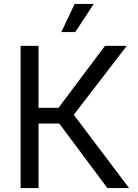

<svg xmlns="http://www.w3.org/2000/svg" viewBox="-20 -962 706 982"><path d="M85.4 0V-727.5H177.2V-410.6H279.3L517.1 -727.5H628.4L357.4 -375L640.1 0H529.3L283.2 -330.1H177.2V0ZM293.5 -797.9 361.8 -941.9H459.5L364.7 -797.9Z"/></svg>

Font: Inter 17pt
Style: Regular
Weight: 400
Version: Version 4.001;git-66647c0bb